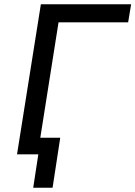

<svg xmlns="http://www.w3.org/2000/svg" viewBox="-20 -725 636 902"><path d="M136 157 160 0H66L78 -78H263L227 157ZM60 0 172 -705H596L582 -620H255L157 0Z"/></svg>

Font: Nunito Sans 7pt SemiCondensed Medium
Style: Italic
Weight: 500
Width: 4
Italic angle: -9°
Designer: Vernon Adams
Foundry: Vernon Adams
Version: Version 3.101;gftools[0.9.27]